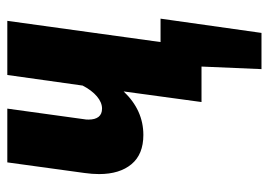

<svg xmlns="http://www.w3.org/2000/svg" viewBox="-125 -446 735 525"><g transform="rotate(-90 242.5 -183.5)"><path d="M454 -112 415 164H316L323 0H226L255 -213Q204 -159 136 -159Q83 -159 56 -191.5Q29 -224 29 -280Q29 -299 32 -320L61 -531H208L179 -321Q178 -317 178 -309Q178 -291 185.5 -281.5Q193 -272 208 -272Q225 -272 241.5 -286Q258 -300 271 -325L300 -531H448L390 -112Z"/></g></svg>

Font: Fira Sans Extra Condensed
Style: Bold Italic
Weight: 700
Width: 3
Italic angle: -8°
Designer: Carrois Corporate & Edenspiekermann AG
Foundry: Carrois Corporate GbR & Edenspiekermann AG
Version: Version 4.203